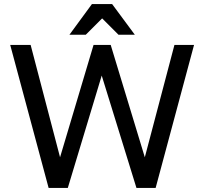

<svg xmlns="http://www.w3.org/2000/svg" viewBox="-20 -920 1000 940"><path d="M218 0 30 -700H130L274 -150L438 -700H522L689 -150L834 -700H930L742 0H648L478 -550L312 0ZM320 -750 430 -900H529L640 -750H560L480 -830L400 -750Z"/></svg>

Font: Golos Text
Style: Regular
Weight: 400
Designer: A.Korolkova, Vitaly Kuzmin
Foundry: ParaType Ltd
Version: Version 2.004